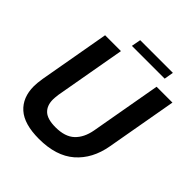

<svg xmlns="http://www.w3.org/2000/svg" viewBox="-240 -1064 1242 1242"><g transform="rotate(45 380.5 -443.5)"><path d="M52 -204Q52 -232 59 -277L145 -763H290L204 -277Q200 -245 200 -231Q200 -175 232.5 -145Q265 -115 339 -115Q426 -115 471 -157.5Q516 -200 530 -277L616 -763H761L675 -277Q651 -141 562 -63.5Q473 14 316 14Q181 14 116.5 -43.5Q52 -101 52 -204ZM616 -837H316L328 -901H627Z"/></g></svg>

Font: Open Sauce One
Style: Bold Italic
Weight: 700
Italic angle: -10°
Designer: Alfredo Marco Pradil
Foundry: Creative Sauce Fz LLC
Version: Version 1.477